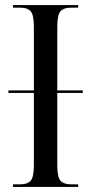

<svg xmlns="http://www.w3.org/2000/svg" viewBox="-20 -734 358 754"><path d="M31 0V-10H57Q89 -10 101 -25Q113 -40 113 -83V-369H13V-379H113V-631Q113 -674 101 -689Q89 -704 57 -704H31V-714H287V-704H261Q229 -704 217 -689Q205 -674 205 -630V-379H305V-369H205V-83Q205 -40 217 -25Q229 -10 261 -10H287V0Z"/></svg>

Font: Noto Serif Display Condensed
Style: Regular
Weight: 400
Width: 3
Designer: Monotype Design Team
Foundry: Monotype Imaging Inc.
Version: Version 2.009